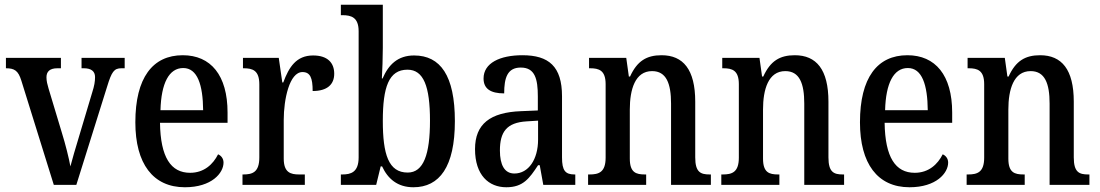

<svg xmlns="http://www.w3.org/2000/svg" viewBox="-20 -780 4639 810"><path d="M70 -440 207 0H302L432 -415C451 -477 461 -492 492 -492H506V-536H324V-492H334C365 -492 381 -479 381 -455C381 -436 378 -418 369 -390L314 -206C298 -155 284 -104 277 -78C271 -112 256 -172 241 -220L185 -406C180 -423 176 -438 176 -454C176 -478 190 -492 222 -492H237V-536H5V-492C41 -492 57 -482 70 -440Z M760 10C873 10 923 -50 923 -94C923 -112 912 -124 900 -129C879 -87 841 -51 782 -51C701 -51 657 -116 655 -262H940V-305C940 -463 869 -547 751 -547C624 -547 551 -452 551 -264C551 -90 625 10 760 10ZM837 -315H657C660 -429 693 -493 753 -493C813 -493 836 -422 837 -315Z M1003 0H1266V-44H1242C1206 -44 1177 -52 1177 -111V-274C1177 -361 1201 -476 1256 -476C1289 -476 1299 -451 1299 -396C1361 -396 1390 -424 1390 -469C1390 -515 1362 -546 1301 -546C1230 -546 1199 -497 1175 -432H1171L1156 -536H1005V-492H1008C1046 -492 1074 -483 1074 -424V-116C1074 -53 1045 -44 1006 -44H1003Z M1724 10C1834 10 1899 -76 1899 -269C1899 -461 1838 -546 1727 -546C1658 -546 1619 -507 1594 -449H1591C1593 -478 1595 -543 1595 -578V-760H1418V-716H1424C1462 -716 1493 -707 1493 -648V-116C1493 -53 1460 -44 1424 -44H1418V0H1567L1586 -78H1592C1616 -26 1657 10 1724 10ZM1700 -52C1619 -52 1595 -129 1595 -270C1595 -412 1620 -486 1699 -486C1767 -486 1794 -416 1794 -271C1794 -129 1767 -52 1700 -52Z M2116 10C2187 10 2213 -27 2250 -83H2257L2272 0H2407V-44H2404C2365 -44 2351 -60 2351 -116V-374C2351 -500 2295 -547 2184 -547C2089 -547 2020 -514 2020 -449C2020 -406 2049 -386 2107 -386C2107 -451 2120 -495 2177 -495C2237 -495 2249 -447 2249 -373V-314L2178 -311C2048 -306 1984 -257 1984 -151C1984 -41 2042 10 2116 10ZM2150 -48C2108 -48 2089 -85 2089 -145C2089 -223 2117 -263 2202 -268L2250 -271V-191C2250 -108 2210 -48 2150 -48Z M2461 0H2706V-44H2701C2663 -44 2637 -52 2637 -111V-318C2637 -402 2659 -480 2731 -480C2791 -480 2811 -428 2811 -343V0H2979V-44H2974C2936 -44 2913 -53 2913 -116V-351C2913 -487 2862 -547 2771 -547C2708 -547 2668 -523 2638 -457H2633L2622 -536H2465V-492H2470C2507 -492 2535 -483 2535 -425V-115C2535 -53 2506 -44 2467 -44H2461Z M3023 0H3268V-44H3263C3225 -44 3199 -52 3199 -111V-318C3199 -402 3221 -480 3293 -480C3353 -480 3373 -428 3373 -343V0H3541V-44H3536C3498 -44 3475 -53 3475 -116V-351C3475 -487 3424 -547 3333 -547C3270 -547 3230 -523 3200 -457H3195L3184 -536H3027V-492H3032C3069 -492 3097 -483 3097 -425V-115C3097 -53 3068 -44 3029 -44H3023Z M3817 10C3930 10 3980 -50 3980 -94C3980 -112 3969 -124 3957 -129C3936 -87 3898 -51 3839 -51C3758 -51 3714 -116 3712 -262H3997V-305C3997 -463 3926 -547 3808 -547C3681 -547 3608 -452 3608 -264C3608 -90 3682 10 3817 10ZM3894 -315H3714C3717 -429 3750 -493 3810 -493C3870 -493 3893 -422 3894 -315Z M4058 0H4303V-44H4298C4260 -44 4234 -52 4234 -111V-318C4234 -402 4256 -480 4328 -480C4388 -480 4408 -428 4408 -343V0H4576V-44H4571C4533 -44 4510 -53 4510 -116V-351C4510 -487 4459 -547 4368 -547C4305 -547 4265 -523 4235 -457H4230L4219 -536H4062V-492H4067C4104 -492 4132 -483 4132 -425V-115C4132 -53 4103 -44 4064 -44H4058Z"/></svg>

Font: Noto Serif Myanmar Condensed Medium
Style: Regular
Weight: 500
Width: 3
Designer: Ben Mitchell and the Monotype Design Team
Foundry: Monotype Imaging Inc.
Version: Version 2.106